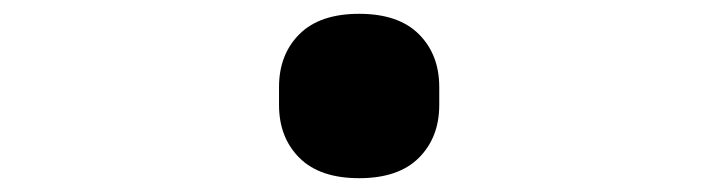

<svg xmlns="http://www.w3.org/2000/svg" viewBox="-20 -519 1040 278"><path d="M384 -367V-393Q384 -440 413.5 -469.5Q443 -499 500 -499Q557 -499 586.5 -469.5Q616 -440 616 -393V-367Q616 -320 586.5 -290.5Q557 -261 500 -261Q443 -261 413.5 -290.5Q384 -320 384 -367Z"/></svg>

Font: IBM Plex Sans JP
Style: Bold
Weight: 700
Designer: Mike Abbink; Paul van der Laan; Pieter van Rosmalen; Wujin Sim; Yejin Wi; Jinhee Kim; Boomi Park; Yona Kim; Kichan Ma
Foundry: Sandoll Inc.
Version: Version 1.001